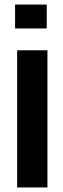

<svg xmlns="http://www.w3.org/2000/svg" viewBox="-20 -820 276 840"><path d="M46 -695.5V-800H184.5V-695.5ZM55 0V-600H187.5V0Z"/></svg>

Font: Big Shoulders Stencil Text ExtraBold
Style: Regular
Weight: 800
Designer: Patric King
Foundry: XO Type Co
Version: Version 1.000